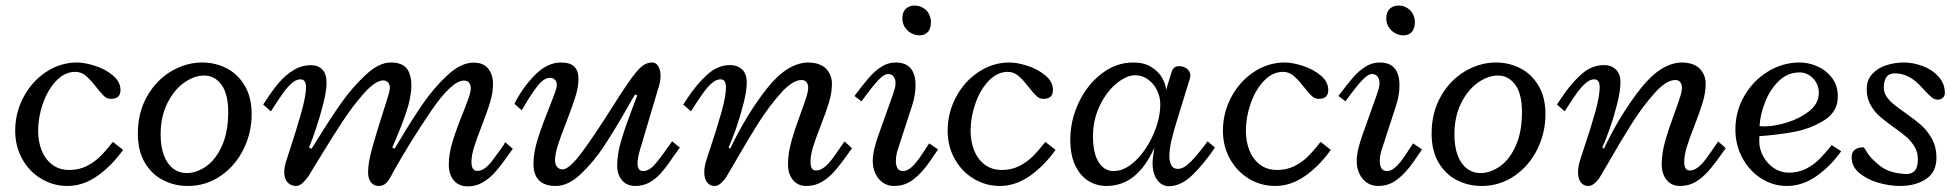

<svg xmlns="http://www.w3.org/2000/svg" viewBox="-20 -660 7035 691"><path d="M413.6 -335.9Q413.6 -365.7 386.5 -388.4Q359.4 -411.1 322 -423.1Q284.7 -435.1 257.3 -435.1Q197.8 -435.1 146.5 -401.4Q95.2 -367.7 64.9 -311Q34.7 -254.4 34.7 -189.9Q34.7 -132.8 60.3 -87.4Q85.9 -42 128.9 -16.4Q171.9 9.3 222.7 9.3Q279.3 9.3 330.8 -27.1Q382.3 -63.5 422.9 -120.6L386.2 -149.4Q361.8 -118.2 340.8 -97.2Q319.8 -76.2 292 -62.3Q264.2 -48.3 230 -48.3Q192.9 -48.3 167.5 -67.9Q142.1 -87.4 129.6 -119.4Q117.2 -151.4 117.2 -189.5Q117.2 -238.3 134.5 -287.8Q151.9 -337.4 182.6 -369.4Q213.4 -401.4 251 -401.4Q272.5 -401.4 289.1 -387.2Q305.7 -373 326.2 -346.7Q343.3 -324.7 354.2 -314.5Q365.2 -304.2 378.4 -304.2Q396.5 -304.2 405 -312Q413.6 -319.8 413.6 -335.9Z M708 -435.1Q649.9 -435.1 596.4 -403.6Q543 -372.1 509.5 -313.7Q476.1 -255.4 476.1 -179.2Q476.1 -117.2 501.2 -74.7Q526.4 -32.2 567.4 -11.5Q608.4 9.3 655.3 9.3Q721.7 9.3 774.4 -27.1Q827.1 -63.5 856.4 -122.8Q885.7 -182.1 885.7 -249Q885.7 -310.5 860.4 -352.5Q835 -394.5 794.4 -414.8Q753.9 -435.1 708 -435.1ZM558.1 -176.3Q558.1 -239.3 581.8 -287.6Q605.5 -335.9 642.1 -362.1Q678.7 -388.2 714.8 -388.2Q752.4 -388.2 776.9 -355.2Q801.3 -322.3 801.3 -256.8Q801.3 -185.5 779.1 -135.7Q756.8 -85.9 722.2 -61.5Q687.5 -37.1 651.4 -37.1Q625.5 -37.1 604.2 -52.5Q583 -67.9 570.6 -99.1Q558.1 -130.4 558.1 -176.3Z M1460.4 -352.1Q1460.4 -393.1 1443.4 -414.1Q1426.3 -435.1 1385.7 -435.1Q1343.8 -435.1 1294.9 -389.4Q1246.1 -343.8 1205.8 -286.1Q1165.5 -228.5 1121.1 -156.2L1101.1 -124.5L1091.8 -129.9L1096.2 -139.6Q1103 -154.8 1117.4 -197.8Q1131.8 -240.7 1143.6 -287.1Q1155.3 -333.5 1155.3 -362.3Q1155.3 -393.1 1140.6 -409.2Q1126 -425.3 1099.6 -425.3Q1065.4 -425.3 1036.6 -407.7Q1007.8 -390.1 985.6 -364.5Q963.4 -338.9 940.4 -303.7L927.2 -283.7L955.1 -259.3L965.3 -275.4Q987.3 -309.6 1001.5 -328.9Q1015.6 -348.1 1031 -361.3Q1046.4 -374.5 1061 -374.5Q1072.3 -374.5 1076.9 -366.2Q1081.5 -357.9 1081.5 -348.1Q1081.5 -315.9 1064.2 -254.2Q1046.9 -192.4 1017.6 -104L1012.2 -87.4Q1002.9 -59.6 1002.9 -40.5Q1002.9 -16.6 1014.9 -3.7Q1026.9 9.3 1045.9 9.3Q1057.1 9.3 1068.8 -1.2Q1080.6 -11.7 1089.8 -25.4Q1094.2 -32.2 1121.1 -76.7Q1170.4 -157.7 1209 -217Q1247.6 -276.4 1289.3 -323.5Q1331.1 -370.6 1359.4 -370.6Q1371.6 -370.6 1377.4 -362.3Q1383.3 -354 1383.3 -343.8Q1383.3 -335.9 1377.4 -316.2Q1371.6 -296.4 1357.4 -252.4Q1333 -176.8 1318.8 -124.8Q1304.7 -72.8 1304.7 -41Q1304.7 -15.1 1315.7 -2.9Q1326.7 9.3 1342.8 9.3Q1360.4 9.3 1371.6 -2.9Q1382.8 -15.1 1394.5 -40Q1458.5 -153.8 1532.5 -262Q1606.4 -370.1 1650.4 -370.1Q1662.6 -370.1 1668.5 -361.8Q1674.3 -353.5 1674.3 -343.3Q1674.3 -330.1 1667.5 -310.1Q1660.6 -290 1645.5 -252Q1621.6 -192.9 1608.4 -149.4Q1595.2 -106 1595.2 -66.9Q1595.2 -32.2 1613.3 -10.7Q1631.3 10.7 1663.1 10.7Q1692.4 10.7 1716.8 -3.2Q1741.2 -17.1 1763.4 -42.2Q1785.6 -67.4 1814.9 -109.9L1825.7 -124.5Q1812.5 -136.2 1797.9 -148.4L1793 -138.7Q1785.2 -127.9 1781.7 -122.6Q1760.7 -93.3 1749.3 -78.6Q1737.8 -64 1724.9 -54.4Q1711.9 -44.9 1697.8 -44.9Q1676.8 -44.9 1676.8 -76.7Q1676.8 -100.6 1685.8 -129.6Q1694.8 -158.7 1713.4 -206.1Q1733.9 -258.3 1744.1 -293Q1754.4 -327.6 1754.4 -358.4Q1754.4 -390.1 1737.5 -412.4Q1720.7 -434.6 1684.1 -434.6Q1638.7 -434.6 1589.6 -388.7Q1540.5 -342.8 1501.5 -285.9Q1462.4 -229 1418.5 -155.3Q1404.3 -131.3 1400.4 -125L1391.6 -128.9Q1423.3 -200.7 1441.9 -255.6Q1460.4 -310.5 1460.4 -352.1Z M1999 -435.1Q1949.7 -435.1 1905.3 -390.1Q1860.8 -345.2 1831.5 -286.6L1857.4 -263.2Q1860.8 -267.6 1863.8 -272.9Q1866.7 -278.3 1869.6 -283.2Q1894 -324.7 1916 -352.3Q1938 -379.9 1959.5 -379.9Q1970.7 -379.9 1977.3 -372.8Q1983.9 -365.7 1983.9 -354.5Q1983.9 -345.2 1977.8 -327.9Q1971.7 -310.5 1957 -273.4Q1930.7 -208.5 1915.3 -159.7Q1899.9 -110.8 1899.9 -71.3Q1899.9 9.3 1980.5 9.3Q2024.9 9.3 2070.6 -33.9Q2116.2 -77.1 2153.3 -133.3Q2190.4 -189.5 2236.3 -269.5Q2253.4 -300.8 2265.6 -320.3L2273.4 -316.4L2261.2 -284.2L2255.9 -270.5Q2231 -205.6 2216.1 -155.8Q2201.2 -106 2201.2 -63.5Q2201.2 -32.2 2218.3 -11.5Q2235.4 9.3 2266.6 9.3Q2293.9 9.3 2316.4 -2.9Q2338.9 -15.1 2357.9 -36.1Q2377 -57.1 2398.9 -90.3L2426.8 -128.9L2398.9 -151.4L2370.6 -111.8Q2343.8 -74.2 2327.9 -59.3Q2312 -44.4 2294.4 -44.4Q2274.4 -44.4 2274.4 -73.2Q2274.4 -88.9 2282.2 -117.2L2353.5 -356.9Q2357.4 -374.5 2357.4 -386.7Q2357.4 -406.7 2349.4 -420.9Q2341.3 -435.1 2326.7 -435.1Q2301.8 -435.1 2280 -411.9Q2258.3 -388.7 2231.4 -348.1L2219.2 -330.1Q2210.4 -316.9 2185.1 -276.9Q2121.1 -175.3 2075 -112.8Q2028.8 -50.3 2004.4 -50.3Q1992.2 -50.3 1984.9 -59.6Q1977.5 -68.8 1977.5 -82.5Q1977.5 -105 1987.5 -136.7Q1997.6 -168.5 2017.6 -219.2Q2039.6 -275.4 2050.8 -311.8Q2062 -348.1 2062 -376Q2062 -404.3 2047.4 -419.7Q2032.7 -435.1 1999 -435.1Z M2667.5 -363.8Q2667.5 -394 2650.9 -409.9Q2634.3 -425.8 2607.4 -425.8Q2563 -425.8 2524.7 -390.9Q2486.3 -356 2452.1 -303.7L2439 -283.7L2466.8 -259.3L2477.1 -275.4Q2499 -309.6 2513.2 -328.9Q2527.3 -348.1 2542.7 -361.3Q2558.1 -374.5 2572.8 -374.5Q2584.5 -374.5 2588.6 -366Q2592.8 -357.4 2592.8 -347.2Q2592.8 -314.5 2577.1 -258.3Q2561.5 -202.1 2534.2 -120.6L2523.9 -89.4Q2514.6 -61.5 2514.6 -41Q2514.6 -18.1 2524.4 -4.4Q2534.2 9.3 2552.2 9.3Q2563 9.3 2574 0Q2585 -9.3 2592.8 -21.5Q2598.6 -30.8 2626.5 -78.6Q2671.9 -158.2 2710 -218Q2748 -277.8 2790.3 -325Q2832.5 -372.1 2864.7 -372.1Q2877 -372.1 2882.8 -363.8Q2888.7 -355.5 2888.7 -345.2Q2888.7 -332 2882.6 -312.5Q2876.5 -293 2862.3 -253.9Q2840.8 -196.3 2828.4 -152.1Q2815.9 -107.9 2815.9 -68.8Q2815.9 -34.2 2833.5 -12.5Q2851.1 9.3 2882.3 9.3Q2912.1 9.3 2936.5 -4.6Q2960.9 -18.6 2983.2 -43.5Q3005.4 -68.4 3035.6 -111.8L3046.4 -126.5Q3037.1 -135.7 3019 -150.9L3011.7 -140.1Q2986.8 -103.5 2973.9 -86.4Q2960.9 -69.3 2946.5 -57.9Q2932.1 -46.4 2917 -46.4Q2897 -46.4 2897 -76.7Q2897 -101.1 2906 -130.6Q2915 -160.2 2933.1 -206.1Q2953.6 -258.3 2963.9 -293Q2974.1 -327.6 2974.1 -358.4Q2974.1 -389.6 2953.9 -411.6Q2933.6 -433.6 2890.6 -435.1Q2814 -435.1 2740.2 -341.6Q2666.5 -248 2607.9 -125L2602.1 -128.9Q2613.8 -154.3 2629.2 -198.2Q2644.5 -242.2 2656 -287.8Q2667.5 -333.5 2667.5 -363.8Z M3330.6 -584.5Q3327.6 -610.8 3310.8 -625.5Q3293.9 -640.1 3272 -640.1Q3252.4 -640.1 3240 -628.4Q3227.5 -616.7 3227.5 -594.2Q3227.5 -575.7 3236.8 -561.5Q3246.1 -547.4 3260.5 -540Q3274.9 -532.7 3289.1 -532.7Q3308.1 -532.7 3319.3 -544.9Q3330.6 -557.1 3330.6 -584.5ZM3296.4 -102.1Q3277.3 -73.2 3261.2 -58.8Q3245.1 -44.4 3230.5 -44.4Q3215.3 -44.4 3209.7 -54.9Q3204.1 -65.4 3204.1 -79.6Q3204.1 -91.8 3206.5 -104.2Q3209 -116.7 3211.9 -124L3263.2 -281.7Q3274.9 -318.4 3274.9 -353Q3274.9 -435.1 3203.6 -435.1Q3176.3 -435.1 3152.3 -419.9Q3128.4 -404.8 3107.4 -380.6Q3086.4 -356.4 3055.2 -314.5L3080.6 -295.4Q3122.1 -352.5 3142.3 -373Q3162.6 -393.6 3175.8 -393.6Q3189 -393.6 3196 -384.5Q3203.1 -375.5 3203.1 -360.4Q3203.1 -349.1 3198.7 -336.2Q3194.3 -323.2 3193.4 -319.3L3144 -180.7Q3132.8 -149.9 3127 -126Q3121.1 -102.1 3121.1 -79.6Q3121.1 -55.7 3130.6 -35.2Q3140.1 -14.6 3157.5 -2.7Q3174.8 9.3 3198.2 9.3Q3237.3 9.3 3268.1 -14.9Q3298.8 -39.1 3326.2 -78.6L3356 -122.1L3324.2 -144Z M3769.5 -335.9Q3769.5 -365.7 3742.4 -388.4Q3715.3 -411.1 3678 -423.1Q3640.6 -435.1 3613.3 -435.1Q3553.7 -435.1 3502.4 -401.4Q3451.2 -367.7 3420.9 -311Q3390.6 -254.4 3390.6 -189.9Q3390.6 -132.8 3416.3 -87.4Q3441.9 -42 3484.9 -16.4Q3527.8 9.3 3578.6 9.3Q3635.3 9.3 3686.8 -27.1Q3738.3 -63.5 3778.8 -120.6L3742.2 -149.4Q3717.8 -118.2 3696.8 -97.2Q3675.8 -76.2 3647.9 -62.3Q3620.1 -48.3 3585.9 -48.3Q3548.8 -48.3 3523.4 -67.9Q3498 -87.4 3485.6 -119.4Q3473.1 -151.4 3473.1 -189.5Q3473.1 -238.3 3490.5 -287.8Q3507.8 -337.4 3538.6 -369.4Q3569.3 -401.4 3606.9 -401.4Q3628.4 -401.4 3645 -387.2Q3661.6 -373 3682.1 -346.7Q3699.2 -324.7 3710.2 -314.5Q3721.2 -304.2 3734.4 -304.2Q3752.4 -304.2 3761 -312Q3769.5 -319.8 3769.5 -335.9Z M4316.9 -139.2Q4288.6 -101.6 4264.4 -76.9Q4240.2 -52.2 4218.8 -52.2Q4202.6 -52.2 4195.6 -65.2Q4188.5 -78.1 4188.5 -98.1Q4188.5 -122.1 4196 -154.8Q4203.6 -187.5 4216.8 -229.5L4261.7 -375.5Q4264.2 -385.3 4264.2 -388.2Q4264.2 -402.3 4252.2 -412.1Q4240.2 -421.9 4223.1 -421.9Q4212.4 -421.9 4206.1 -416.3Q4199.7 -410.6 4196.3 -400.4L4176.8 -336.4Q4175.3 -356.9 4162.4 -379.9Q4149.4 -402.8 4123.5 -418.9Q4097.7 -435.1 4058.6 -435.1Q3997.1 -435.1 3945.1 -395.3Q3893.1 -355.5 3862.5 -291.3Q3832 -227.1 3832 -157.2Q3832 -101.1 3850.1 -63.7Q3868.2 -26.4 3897.7 -8.5Q3927.2 9.3 3961.9 9.3Q4073.7 9.3 4134.3 -128.4Q4127.9 -85 4127.9 -76.2Q4127.9 -41 4138.9 -21.7Q4149.9 -2.4 4162.8 3.9Q4175.8 10.3 4185.1 10.3Q4231 10.3 4273.2 -31.7Q4315.4 -73.7 4352.5 -128.9L4326.2 -151.4ZM3987.8 -44.4Q3954.1 -44.4 3933.8 -76.7Q3913.6 -108.9 3913.6 -169.4Q3913.6 -228.5 3937.7 -279.1Q3961.9 -329.6 3998 -359.4Q4034.2 -389.2 4065.9 -389.2Q4090.3 -389.2 4111.1 -374.5Q4131.8 -359.9 4143.8 -335.7Q4155.8 -311.5 4155.8 -284.7Q4155.8 -233.4 4131.1 -176.8Q4106.4 -120.1 4067.4 -82.3Q4028.3 -44.4 3987.8 -44.4Z M4760.3 -335.9Q4760.3 -365.7 4733.2 -388.4Q4706.1 -411.1 4668.7 -423.1Q4631.3 -435.1 4604 -435.1Q4544.4 -435.1 4493.2 -401.4Q4441.9 -367.7 4411.6 -311Q4381.3 -254.4 4381.3 -189.9Q4381.3 -132.8 4407 -87.4Q4432.6 -42 4475.6 -16.4Q4518.6 9.3 4569.3 9.3Q4626 9.3 4677.5 -27.1Q4729 -63.5 4769.5 -120.6L4732.9 -149.4Q4708.5 -118.2 4687.5 -97.2Q4666.5 -76.2 4638.7 -62.3Q4610.8 -48.3 4576.7 -48.3Q4539.6 -48.3 4514.2 -67.9Q4488.8 -87.4 4476.3 -119.4Q4463.9 -151.4 4463.9 -189.5Q4463.9 -238.3 4481.2 -287.8Q4498.5 -337.4 4529.3 -369.4Q4560.1 -401.4 4597.7 -401.4Q4619.1 -401.4 4635.7 -387.2Q4652.3 -373 4672.9 -346.7Q4689.9 -324.7 4700.9 -314.5Q4711.9 -304.2 4725.1 -304.2Q4743.2 -304.2 4751.7 -312Q4760.3 -319.8 4760.3 -335.9Z M5072.3 -584.5Q5069.3 -610.8 5052.5 -625.5Q5035.6 -640.1 5013.7 -640.1Q4994.1 -640.1 4981.7 -628.4Q4969.2 -616.7 4969.2 -594.2Q4969.2 -575.7 4978.5 -561.5Q4987.8 -547.4 5002.2 -540Q5016.6 -532.7 5030.8 -532.7Q5049.8 -532.7 5061 -544.9Q5072.3 -557.1 5072.3 -584.5ZM5038.1 -102.1Q5019 -73.2 5002.9 -58.8Q4986.8 -44.4 4972.2 -44.4Q4957 -44.4 4951.4 -54.9Q4945.8 -65.4 4945.8 -79.6Q4945.8 -91.8 4948.2 -104.2Q4950.7 -116.7 4953.6 -124L5004.9 -281.7Q5016.6 -318.4 5016.6 -353Q5016.6 -435.1 4945.3 -435.1Q4918 -435.1 4894 -419.9Q4870.1 -404.8 4849.1 -380.6Q4828.1 -356.4 4796.9 -314.5L4822.3 -295.4Q4863.8 -352.5 4884 -373Q4904.3 -393.6 4917.5 -393.6Q4930.7 -393.6 4937.7 -384.5Q4944.8 -375.5 4944.8 -360.4Q4944.8 -349.1 4940.4 -336.2Q4936 -323.2 4935.1 -319.3L4885.7 -180.7Q4874.5 -149.9 4868.7 -126Q4862.8 -102.1 4862.8 -79.6Q4862.8 -55.7 4872.3 -35.2Q4881.8 -14.6 4899.2 -2.7Q4916.5 9.3 4939.9 9.3Q4979 9.3 5009.8 -14.9Q5040.5 -39.1 5067.9 -78.6L5097.7 -122.1L5065.9 -144Z M5364.3 -435.1Q5306.2 -435.1 5252.7 -403.6Q5199.2 -372.1 5165.8 -313.7Q5132.3 -255.4 5132.3 -179.2Q5132.3 -117.2 5157.5 -74.7Q5182.6 -32.2 5223.6 -11.5Q5264.6 9.3 5311.5 9.3Q5377.9 9.3 5430.7 -27.1Q5483.4 -63.5 5512.7 -122.8Q5542 -182.1 5542 -249Q5542 -310.5 5516.6 -352.5Q5491.2 -394.5 5450.7 -414.8Q5410.2 -435.1 5364.3 -435.1ZM5214.4 -176.3Q5214.4 -239.3 5238 -287.6Q5261.7 -335.9 5298.3 -362.1Q5335 -388.2 5371.1 -388.2Q5408.7 -388.2 5433.1 -355.2Q5457.5 -322.3 5457.5 -256.8Q5457.5 -185.5 5435.3 -135.7Q5413.1 -85.9 5378.4 -61.5Q5343.8 -37.1 5307.6 -37.1Q5281.7 -37.1 5260.5 -52.5Q5239.3 -67.9 5226.8 -99.1Q5214.4 -130.4 5214.4 -176.3Z M5812 -363.8Q5812 -394 5795.4 -409.9Q5778.8 -425.8 5752 -425.8Q5707.5 -425.8 5669.2 -390.9Q5630.9 -356 5596.7 -303.7L5583.5 -283.7L5611.3 -259.3L5621.6 -275.4Q5643.6 -309.6 5657.7 -328.9Q5671.9 -348.1 5687.3 -361.3Q5702.6 -374.5 5717.3 -374.5Q5729 -374.5 5733.2 -366Q5737.3 -357.4 5737.3 -347.2Q5737.3 -314.5 5721.7 -258.3Q5706.1 -202.1 5678.7 -120.6L5668.5 -89.4Q5659.2 -61.5 5659.2 -41Q5659.2 -18.1 5668.9 -4.4Q5678.7 9.3 5696.8 9.3Q5707.5 9.3 5718.5 0Q5729.5 -9.3 5737.3 -21.5Q5743.2 -30.8 5771 -78.6Q5816.4 -158.2 5854.5 -218Q5892.6 -277.8 5934.8 -325Q5977.1 -372.1 6009.3 -372.1Q6021.5 -372.1 6027.3 -363.8Q6033.2 -355.5 6033.2 -345.2Q6033.2 -332 6027.1 -312.5Q6021 -293 6006.8 -253.9Q5985.4 -196.3 5972.9 -152.1Q5960.4 -107.9 5960.4 -68.8Q5960.4 -34.2 5978 -12.5Q5995.6 9.3 6026.9 9.3Q6056.6 9.3 6081.1 -4.6Q6105.5 -18.6 6127.7 -43.5Q6149.9 -68.4 6180.2 -111.8L6190.9 -126.5Q6181.6 -135.7 6163.6 -150.9L6156.2 -140.1Q6131.3 -103.5 6118.4 -86.4Q6105.5 -69.3 6091.1 -57.9Q6076.7 -46.4 6061.5 -46.4Q6041.5 -46.4 6041.5 -76.7Q6041.5 -101.1 6050.5 -130.6Q6059.6 -160.2 6077.6 -206.1Q6098.1 -258.3 6108.4 -293Q6118.7 -327.6 6118.7 -358.4Q6118.7 -389.6 6098.4 -411.6Q6078.1 -433.6 6035.2 -435.1Q5958.5 -435.1 5884.8 -341.6Q5811 -248 5752.4 -125L5746.6 -128.9Q5758.3 -154.3 5773.7 -198.2Q5789.1 -242.2 5800.5 -287.8Q5812 -333.5 5812 -363.8Z M6225.6 -193.8Q6225.6 -138.7 6250.5 -92Q6275.4 -45.4 6318.1 -18.1Q6360.8 9.3 6410.6 9.3Q6466.3 9.3 6516.6 -25.6Q6566.9 -60.5 6606.4 -115.7L6572.3 -137.7Q6547.4 -106.9 6526.9 -86.4Q6506.3 -65.9 6479 -52.2Q6451.7 -38.6 6418 -38.6Q6388.7 -38.6 6364.3 -54.9Q6339.8 -71.3 6325.7 -97.4Q6311.5 -123.5 6311.5 -151.4L6312 -169.9Q6376 -174.3 6436 -185.3Q6496.1 -196.3 6545.2 -227.1Q6594.2 -257.8 6594.2 -313Q6594.2 -352.1 6573.5 -379.6Q6552.7 -407.2 6521 -421.1Q6489.3 -435.1 6456.5 -435.1Q6396 -435.1 6342.8 -402.6Q6289.6 -370.1 6257.6 -314.7Q6225.6 -259.3 6225.6 -193.8ZM6525.9 -326.2Q6525.9 -287.6 6491.5 -260.3Q6457 -232.9 6410.9 -219Q6364.7 -205.1 6331.5 -205.1Q6327.1 -205.1 6312.5 -206.1Q6314.9 -248.5 6332.8 -293.5Q6350.6 -338.4 6382.3 -368.9Q6414.1 -399.4 6457 -399.4Q6474.6 -399.4 6490.5 -389.9Q6506.3 -380.4 6516.1 -363.5Q6525.9 -346.7 6525.9 -326.2Z M6798.3 -396Q6822.8 -396 6842 -387.2Q6861.3 -378.4 6875.2 -366.2Q6889.2 -354 6905.8 -335.4Q6922.4 -317.4 6932.6 -309.3Q6942.9 -301.3 6954.1 -301.3Q6964.8 -301.3 6972.2 -308.1Q6979.5 -314.9 6979.5 -324.7Q6979.5 -359.4 6956.5 -384.5Q6933.6 -409.7 6899.4 -422.4Q6865.2 -435.1 6832 -435.1Q6799.3 -435.1 6768.8 -425.3Q6738.3 -415.5 6718.3 -394Q6698.2 -372.6 6698.2 -338.9Q6698.2 -307.6 6711.7 -283.2Q6725.1 -258.8 6744.4 -241.7Q6763.7 -224.6 6795.9 -201.7Q6825.2 -181.2 6842 -166.3Q6858.9 -151.4 6870.6 -131.6Q6882.3 -111.8 6882.3 -87.4Q6882.3 -58.6 6871.6 -46.1Q6860.8 -33.7 6841.8 -33.7Q6779.3 -36.1 6745.8 -63.2Q6712.4 -90.3 6700.4 -110.1Q6688.5 -129.9 6687.5 -129.9Q6644 -129.9 6644 -93.3Q6644 -60.1 6672.1 -36.9Q6700.2 -13.7 6740.7 -2.2Q6781.2 9.3 6817.9 9.3Q6873.5 9.3 6911.4 -15.4Q6949.2 -40 6949.2 -92.8Q6949.2 -130.9 6933.1 -160.2Q6917 -189.5 6894.3 -209.5Q6871.6 -229.5 6835.4 -254.9Q6809.1 -273.4 6794.2 -285.6Q6779.3 -297.9 6769.5 -312.5Q6759.8 -327.1 6759.8 -344.2Q6759.8 -396 6798.3 -396Z"/></svg>

Font: Radley
Style: Italic
Weight: 400
Italic angle: -12°
Designer: Vernon Adams
Foundry: Vernon Adams
Version: Version 1.003; ttfautohint (v1.6)